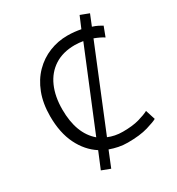

<svg xmlns="http://www.w3.org/2000/svg" viewBox="-204 -903 1039 1129"><g transform="rotate(-30 315.5 -339.0)"><path d="M218 99 160 77 206 -34Q139 -77 100 -156Q61 -235 61 -347Q61 -434 87 -501.5Q113 -569 158.5 -615Q204 -661 262.5 -684.5Q321 -708 385 -708Q410 -708 433 -705.5Q456 -703 476 -699L509 -777L567 -755L537 -681Q559 -674 574.5 -666Q590 -658 600 -652L575 -586Q551 -602 511 -617L289 -74Q310 -65 334.5 -60Q359 -55 387 -55Q453 -55 497 -67.5Q541 -80 565 -93L586 -27Q570 -17 516.5 -1Q463 15 380 15Q348 15 318.5 9Q289 3 261 -7ZM234 -105 451 -633Q438 -635 424 -636.5Q410 -638 396 -638Q314 -638 257.5 -601.5Q201 -565 172 -499.5Q143 -434 143 -346Q143 -182 234 -105Z"/></g></svg>

Font: Ubuntu Sans
Style: Regular
Weight: 400
Designer: Dalton Maag Ltd
Foundry: Dalton Maag Ltd
Version: Version 1.006; ttfautohint (v1.8.4.7-5d5b)